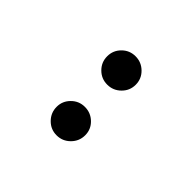

<svg xmlns="http://www.w3.org/2000/svg" viewBox="16 -965 551 551"><g transform="rotate(-45 291.5 -690.0)"><path d="M394.5 -631.8Q370.6 -631.8 353.8 -648.9Q336.9 -666 336.9 -689.9Q336.9 -713.9 353.8 -730.7Q370.6 -747.6 394.5 -747.6Q418.5 -747.6 435.3 -730.7Q452.1 -713.9 452.1 -689.9Q452.1 -666 435.3 -648.9Q418.5 -631.8 394.5 -631.8ZM189.5 -631.8Q165.5 -631.8 148.4 -648.9Q131.3 -666 131.3 -689.9Q131.3 -713.9 148.4 -730.7Q165.5 -747.6 189.5 -747.6Q212.9 -747.6 229.7 -730.7Q246.6 -713.9 246.6 -689.9Q246.6 -666 230 -648.9Q213.4 -631.8 189.5 -631.8Z"/></g></svg>

Font: Inter 17pt
Style: Regular
Weight: 400
Version: Version 4.001;git-66647c0bb